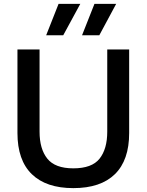

<svg xmlns="http://www.w3.org/2000/svg" viewBox="-20 -959 756 990"><path d="M218 -777 282 -939H394L306 -777ZM403 -777 467 -939H579L492 -777ZM646 -273Q646 -133 572.5 -61Q499 11 358 11Q218 11 144 -61Q70 -133 70 -273V-704H184V-280Q184 -191 224 -141Q264 -91 358 -91Q454 -91 493.5 -141Q533 -191 533 -280V-704H646Z"/></svg>

Font: CBA Beacon Sans Bold
Style: Regular
Weight: 700
Designer: Wei Huang
Foundry: Wei Huang
Version: Version 1.002